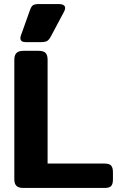

<svg xmlns="http://www.w3.org/2000/svg" viewBox="-20 -932 591 952"><path d="M81 -743Q81 -750 84 -757L129 -883Q135 -900 143.5 -906Q152 -912 174 -912H271Q286 -912 294.5 -907Q303 -902 303 -892Q303 -884 297 -873L232 -751Q223 -734 213 -728.5Q203 -723 179 -723H109Q81 -723 81 -743ZM51 -43V-636Q51 -658 61.5 -669Q72 -680 96 -680H171Q196 -680 206 -669.5Q216 -659 216 -636V-121H498Q522 -121 531 -111Q540 -101 540 -78V-42Q540 -19 531 -9.5Q522 0 498 0H96Q72 0 61.5 -10.5Q51 -21 51 -43Z"/></svg>

Font: Mitr Medium
Style: Regular
Weight: 500
Designer: Thanarat Vachiruckul
Foundry: Cadson Demak
Version: Version 1.003